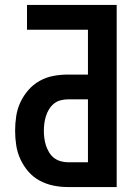

<svg xmlns="http://www.w3.org/2000/svg" viewBox="-20 -755 540 775"><path d="M254 0H451V-735H89V-635H335V-454H254Q224 -454 195 -448.5Q166 -443 140 -428.5Q114 -414 94.5 -391.5Q75 -369 62.5 -342.5Q50 -316 45.5 -286.5Q41 -257 41 -227Q41 -198 45.5 -168.5Q50 -139 62.5 -112Q75 -85 94.5 -62.5Q114 -40 140 -26Q166 -12 195 -6Q224 0 254 0ZM254 -100Q239 -100 224 -104.5Q209 -109 197.5 -118Q186 -127 178 -140.5Q170 -154 165.5 -168Q161 -182 159 -197Q157 -212 157 -227Q157 -242 159 -257Q161 -272 165.5 -286.5Q170 -301 178 -314Q186 -327 197.5 -336.5Q209 -346 224 -350Q239 -354 254 -354H335V-100Z"/></svg>

Font: Iosevka SS09
Style: Bold
Weight: 700
Monospace: yes
Designer: Belleve Invis
Foundry: Belleve Invis
Version: Version 5.2.1; ttfautohint (v1.8.3)